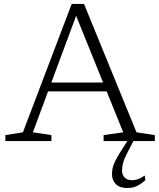

<svg xmlns="http://www.w3.org/2000/svg" viewBox="-20 -723 814 984"><path d="M210.5 -254.5V-300H548V-254.5ZM679.5 -45 773.5 -30.5V0H511V-30.5L611.5 -45L361 -664.5H378.5L148.5 -45L243.5 -30.5V0H7.5V-30.5L97.5 -45L347.5 -703H410.5ZM639.5 46.5Q618 86.5 611.8 108.5Q605.5 130.5 605.5 150.5Q605.5 174 619.2 187.2Q633 200.5 657 200.5Q673 200.5 687.2 195.5Q701.5 190.5 722 176.5L725 200.5Q707 216 692.2 224.8Q677.5 233.5 663.5 237Q649.5 240.5 632.5 240.5Q593 240.5 573.5 220.5Q554 200.5 554 170Q554 154 557.2 138.8Q560.5 123.5 570 103.5Q579.5 83.5 598 54L639 -10H669Z"/></svg>

Font: Newsreader 9pt Light
Style: Regular
Weight: 300
Designer: Hugues Gentile
Foundry: Production Type
Version: Version 1.003